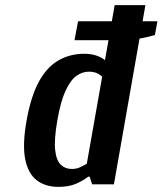

<svg xmlns="http://www.w3.org/2000/svg" viewBox="-20 -720 635 750"><path d="M208 10Q158 10 124 -15.5Q90 -41 78.5 -98Q67 -155 84 -250Q101 -345 132.5 -402Q164 -459 209 -484.5Q254 -510 309 -510Q335 -510 356 -503Q377 -496 390 -485L428 -700H548L425 0H340L330 -30H325Q306 -15 277.5 -2.5Q249 10 208 10ZM260 -60Q279 -60 292.5 -66.5Q306 -73 319 -80L379 -420Q372 -428 359 -434Q346 -440 327 -440Q302 -440 279 -424Q256 -408 236.5 -366.5Q217 -325 204 -250Q191 -175 195.5 -134Q200 -93 217.5 -76.5Q235 -60 260 -60ZM271 -563 285 -637H595L585 -583Q561 -576 526.5 -569.5Q492 -563 466 -563Z"/></svg>

Font: Cuprum
Style: Bold Italic
Weight: 700
Italic angle: -10°
Designer: Jovanny Lemonad
Foundry: Jovanny Lemonad
Version: Version 3.000